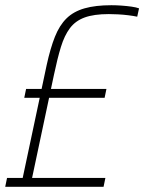

<svg xmlns="http://www.w3.org/2000/svg" viewBox="-26 -716 553 736"><path d="M-6 0 1 -34H61L153 -467Q167 -531 184.5 -575Q202 -619 229 -645.5Q256 -672 298 -684Q340 -696 401 -696Q420 -696 440.5 -694.5Q461 -693 478.5 -690.5Q496 -688 507 -684L500 -652Q486 -655 466 -657.5Q446 -660 426 -661Q406 -662 391 -662Q334 -662 298.5 -649Q263 -636 242 -608Q221 -580 207.5 -536Q194 -492 181 -430L97 -34H378L371 0ZM67 -341 74 -375H382L375 -341Z"/></svg>

Font: Saira SemiCondensed Thin
Style: Italic
Weight: 250
Width: 4
Italic angle: -12°
Designer: Hector Gatti with collaboration of the Omnibus-Type team
Foundry: Omnibus-Type
Version: Version 1.101